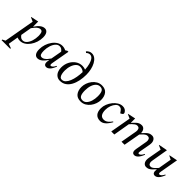

<svg xmlns="http://www.w3.org/2000/svg" viewBox="153 -1948 3392 3392"><g transform="rotate(45 1849.0 -252.5)"><path d="M-27 230V214L28 186L130 -389L52 -424V-430L194 -460H197V-335H201Q238 -393 280.5 -426.5Q323 -460 369 -460Q409 -460 433.5 -425Q458 -390 458 -322Q458 -260 438.5 -201Q419 -142 384.5 -94Q350 -46 305 -18Q260 10 209 10Q190 10 172 6.5Q154 3 139 -3L108 185L188 214V230ZM322 -394Q298 -394 274 -378Q250 -362 228 -337Q206 -312 188 -285L153 -82Q172 -56 190.5 -42.5Q209 -29 238 -29Q281 -29 313.5 -66Q346 -103 364 -161Q382 -219 382 -283Q382 -339 369.5 -366.5Q357 -394 322 -394Z M644 10Q604 10 579.5 -24.5Q555 -59 555 -128Q555 -190 574.5 -249Q594 -308 628.5 -356Q663 -404 708 -432Q753 -460 804 -460Q829 -460 852 -454Q875 -448 893 -438L928 -460H953L892 -119Q887 -89 890.5 -76Q894 -63 907 -63Q924 -63 944 -81.5Q964 -100 982 -138L995 -132Q966 -57 932.5 -23.5Q899 10 864 10Q829 10 816 -17Q803 -44 811 -89L816 -115H812Q774 -57 732 -23.5Q690 10 644 10ZM631 -167Q631 -111 643.5 -83.5Q656 -56 691 -56Q715 -56 739 -72Q763 -88 785 -113Q807 -138 824 -164L861 -370Q842 -395 822.5 -408Q803 -421 775 -421Q732 -421 699.5 -384Q667 -347 649 -289Q631 -231 631 -167Z M1207 10Q1160 10 1126.5 -14Q1093 -38 1075 -79Q1057 -120 1057 -172Q1057 -254 1090.5 -319Q1124 -384 1180 -422Q1236 -460 1304 -460Q1327 -460 1346.5 -456Q1366 -452 1383 -445Q1379 -513 1364 -570Q1349 -627 1322 -662Q1295 -697 1256 -697Q1241 -697 1221.5 -689Q1202 -681 1188 -665L1165 -684Q1187 -708 1210.5 -721.5Q1234 -735 1265 -735Q1311 -735 1347.5 -707.5Q1384 -680 1410 -632.5Q1436 -585 1450 -524Q1464 -463 1464 -397Q1464 -318 1449 -245Q1434 -172 1402.5 -114.5Q1371 -57 1322.5 -23.5Q1274 10 1207 10ZM1141 -179Q1141 -138 1148.5 -103.5Q1156 -69 1172.5 -48.5Q1189 -28 1218 -28Q1257 -28 1287.5 -58.5Q1318 -89 1339 -140.5Q1360 -192 1371 -255Q1382 -318 1384 -383Q1345 -422 1287 -422Q1245 -422 1212 -389.5Q1179 -357 1160 -301.5Q1141 -246 1141 -179Z M1724 10Q1637 10 1595.5 -44Q1554 -98 1554 -184Q1554 -231 1571 -279.5Q1588 -328 1620 -369Q1652 -410 1696 -435Q1740 -460 1793 -460Q1880 -460 1921.5 -406Q1963 -352 1963 -266Q1963 -221 1946.5 -172.5Q1930 -124 1898.5 -82.5Q1867 -41 1823 -15.5Q1779 10 1724 10ZM1735 -28Q1778 -28 1810 -61.5Q1842 -95 1859 -150.5Q1876 -206 1876 -272Q1876 -346 1856.5 -384.5Q1837 -423 1784 -423Q1742 -423 1709.5 -392.5Q1677 -362 1659 -308Q1641 -254 1641 -181Q1641 -107 1661 -67.5Q1681 -28 1735 -28Z M2211 10Q2139 10 2101 -33.5Q2063 -77 2063 -160Q2063 -212 2083.5 -264.5Q2104 -317 2139.5 -361.5Q2175 -406 2219.5 -433Q2264 -460 2311 -460Q2348 -460 2371 -446.5Q2394 -433 2408 -411Q2414 -402 2416 -396Q2418 -390 2418 -383Q2418 -376 2414.5 -369Q2411 -362 2403 -357L2374 -340H2367L2347 -369Q2331 -393 2314.5 -404.5Q2298 -416 2267 -416Q2234 -416 2204.5 -384Q2175 -352 2156.5 -302.5Q2138 -253 2138 -199Q2138 -128 2162.5 -90Q2187 -52 2242 -52Q2259 -52 2280 -58.5Q2301 -65 2326 -85.5Q2351 -106 2381 -148H2383L2393 -140Q2350 -64 2306 -27Q2262 10 2211 10Z M2483 0 2552 -389 2474 -424V-430L2616 -460H2619V-355H2623Q2658 -394 2683 -417Q2708 -440 2732 -450Q2756 -460 2788 -460Q2825 -460 2849 -432Q2873 -404 2875 -355H2880Q2915 -394 2940 -417Q2965 -440 2988.5 -450Q3012 -460 3045 -460Q3090 -460 3115 -420Q3140 -380 3128 -312L3093 -119Q3088 -89 3091 -76Q3094 -63 3108 -63Q3125 -63 3145 -81.5Q3165 -100 3183 -138L3196 -132Q3167 -57 3133.5 -23.5Q3100 10 3065 10Q3030 10 3017 -17Q3004 -44 3012 -89L3051 -309Q3057 -344 3044.5 -371.5Q3032 -399 2992 -399Q2970 -399 2948.5 -384.5Q2927 -370 2907 -349.5Q2887 -329 2871 -311L2815 0H2739L2794 -309Q2800 -344 2787.5 -371.5Q2775 -399 2735 -399Q2713 -399 2691 -384Q2669 -369 2648.5 -348.5Q2628 -328 2612 -309L2559 0Z M3362 10Q3325 10 3301.5 -19Q3278 -48 3278 -98Q3278 -108 3279.5 -118Q3281 -128 3282 -138L3327 -389L3249 -424V-430L3409 -460H3413L3361 -154Q3357 -129 3357 -118Q3357 -90 3370.5 -70.5Q3384 -51 3415 -51Q3436 -51 3457.5 -66Q3479 -81 3499 -102Q3519 -123 3535 -141L3578 -389L3509 -424V-430L3661 -460H3665L3605 -119Q3600 -89 3603.5 -76Q3607 -63 3622 -63Q3639 -63 3659 -81.5Q3679 -100 3697 -138L3710 -132Q3681 -57 3647.5 -23.5Q3614 10 3579 10Q3544 10 3531.5 -17Q3519 -44 3526 -89L3527 -95H3524Q3490 -57 3465 -34Q3440 -11 3416.5 -0.5Q3393 10 3362 10Z"/></g></svg>

Font: Spectral
Style: Italic
Weight: 400
Italic angle: -10°
Designer: Jean-Baptiste Levee
Foundry: Production Type
Version: Version 2.001